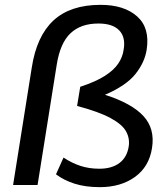

<svg xmlns="http://www.w3.org/2000/svg" viewBox="-20 -763 692 792"><path d="M34 0 111 -484Q131 -614 200.5 -678.5Q270 -743 395 -743Q492 -743 545.5 -695.5Q599 -648 585 -558Q577 -506 539 -458Q501 -410 413 -372Q523 -337 571.5 -284.5Q620 -232 607 -152Q595 -75 536.5 -33Q478 9 392 9Q332 9 287 -5.5Q242 -20 211 -44L242 -113Q277 -90 312.5 -78.5Q348 -67 390 -67Q441 -67 472.5 -90.5Q504 -114 511 -159Q516 -192 500 -221Q484 -250 436 -276Q388 -302 298 -326L311 -405Q375 -426 412.5 -450Q450 -474 468 -501Q486 -528 490 -558Q499 -609 472 -637.5Q445 -666 386 -666Q313 -666 270.5 -625.5Q228 -585 214 -496L135 0Z"/></svg>

Font: Winston Medium
Style: Italic
Weight: 500
Italic angle: -9°
Designer: Original fonts by Vernon Adams / Changes by Cristiano Sobral
Foundry: Original fonts by Vernon Adams / Changes by Cristiano Sobral
Version: Version 2.503;July 17, 2020;FontCreator 13.0.0.2655 64-bit